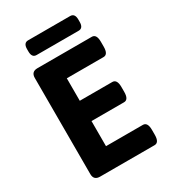

<svg xmlns="http://www.w3.org/2000/svg" viewBox="-206 -967 958 1073"><g transform="rotate(-30 273.0 -430.5)"><path d="M117 0Q77 0 77 -40V-660Q77 -700 117 -700H468Q498 -700 498 -650V-619Q498 -569 468 -569H231V-424H441Q471 -424 471 -374V-343Q471 -293 441 -293H231V-131H469Q499 -131 499 -81V-50Q499 0 469 0ZM150 -766Q120 -766 120 -806V-821Q120 -861 150 -861H421Q451 -861 451 -821V-806Q451 -766 421 -766Z"/></g></svg>

Font: Asap
Style: Regular
Weight: 400
Designer: Pablo Cosgaya
Foundry: Omnibus-Type
Version: Version 3.001